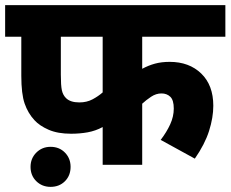

<svg xmlns="http://www.w3.org/2000/svg" viewBox="-20 -642 898 748"><path d="M534 -499V-374Q558 -387 583.5 -394Q609 -401 641 -401Q717 -401 764 -355.5Q811 -310 811 -230Q811 -184 794.5 -132Q778 -80 739 -24L606 -97Q629 -127 643 -157.5Q657 -188 657 -219Q657 -252 643.5 -265Q630 -278 609 -278Q588 -278 568.5 -265Q549 -252 534 -238V0H380V-147Q352 -132 321.5 -126.5Q291 -121 257 -121Q205 -121 169.5 -136.5Q134 -152 114 -174Q89 -201 76 -238.5Q63 -276 63 -347V-499H0V-622H858V-499ZM217 -499V-351Q217 -309 221 -290.5Q225 -272 237 -260Q254 -243 289 -243Q318 -243 340.5 -255Q363 -267 380 -282V-499ZM99 8Q99 -25 121.5 -47.5Q144 -70 177 -70Q211 -70 233 -47.5Q255 -25 255 8Q255 42 233 64Q211 86 177 86Q144 86 121.5 64Q99 42 99 8Z"/></svg>

Font: Noto Sans ExtraBold
Style: Regular
Weight: 800
Designer: Monotype Design Team
Foundry: Monotype Imaging Inc.
Version: Version 2.007